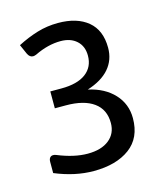

<svg xmlns="http://www.w3.org/2000/svg" viewBox="-76 -779 465 557"><g transform="rotate(-15 156.0 -501.0)"><path d="M287.6 -398.9Q287.6 -339.8 247.1 -309.8Q206.5 -279.8 138.7 -279.8Q82.5 -279.8 22.9 -304.7V-337.9Q22.9 -346.2 26.4 -350.6Q29.8 -355 36.1 -355Q41 -355 45.4 -353Q94.2 -333 134.8 -333Q175.8 -333 199 -351.6Q222.2 -370.1 222.2 -401.9Q222.2 -442.4 192.9 -463.6Q163.6 -484.9 109.4 -484.9H76.2V-535.6H109.4Q157.7 -535.6 183.1 -554.7Q208.5 -573.7 208.5 -607.9Q208.5 -636.2 190.4 -652.6Q172.4 -668.9 142.6 -668.9Q104.5 -668.9 64.5 -649.4Q58.6 -647 54.7 -647Q44.4 -647 38.6 -659.2L25.9 -688Q56.2 -703.6 85.9 -712.6Q115.7 -721.7 148.9 -721.7Q205.6 -721.7 238.3 -694.6Q271 -667.5 271 -614.7Q271 -578.1 248.5 -552.2Q226.1 -526.4 182.6 -512.7Q231.4 -502 259.5 -471.7Q287.6 -441.4 287.6 -398.9Z"/></g></svg>

Font: Lycee Sans
Style: Regular
Weight: 400
Designer: Justin Alvin
Foundry: Alkove Design
Version: Version 1.030